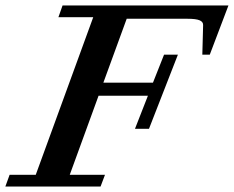

<svg xmlns="http://www.w3.org/2000/svg" viewBox="-45 -683 857 703"><path d="M-25.4 0 -9.8 -43H85.9L296.4 -620.1H168.9L184.1 -663.1H791.5L723.1 -482.9H695.8L698.7 -590.8Q699.2 -603 686 -608.6Q672.9 -614.3 641.6 -614.3H418.9L333.5 -380.4H515.1L555.7 -482.9H606.4L500.5 -211.4H449.2L496.6 -332.5H315.9L210.4 -43H339.4L323.2 0Z"/></svg>

Font: Elstob 6pt SemiBold
Style: Italic
Weight: 600
Italic angle: -20°
Designer: Peter S. Baker
Version: Version 1.015